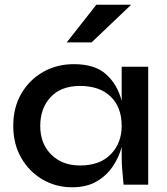

<svg xmlns="http://www.w3.org/2000/svg" viewBox="-20 -780 706 811"><path d="M284 11Q216 11 159.5 -22Q103 -55 69.5 -113.5Q36 -172 36 -248Q36 -326 70 -384.5Q104 -443 162 -476Q220 -509 292 -509Q381 -509 428.5 -466Q476 -423 494 -354V-498H606V0H502Q502 -3 500 -22Q498 -41 496 -67Q494 -93 494 -118V-159Q482 -115 456 -76.5Q430 -38 388 -13.5Q346 11 284 11ZM318 -81Q402 -81 448 -128.5Q494 -176 494 -248Q494 -327 447.5 -372Q401 -417 318 -417Q238 -417 194 -370Q150 -323 150 -248Q150 -173 196.5 -127Q243 -81 318 -81ZM262 -601 387 -760H534L367 -601Z"/></svg>

Font: Syne SemiBold
Style: Regular
Weight: 600
Designer: Lucas Descroix
Foundry: Bonjour Monde
Version: Version 2.200; ttfautohint (v1.8.4)